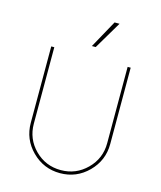

<svg xmlns="http://www.w3.org/2000/svg" viewBox="-143 -1102 1017 1214"><g transform="rotate(15 366.0 -495.0)"><path d="M353.8 -818.8 453.8 -1000H486.2L378.8 -818.8ZM106.2 -250V-750H126.2V-250Q126.2 -150 196.2 -80Q266.2 -10 366.2 -10Q465 -10 535.6 -80Q606.2 -150 606.2 -250V-750H626.2V-250Q626.2 -142.5 550 -66.2Q473.8 10 366.2 10Q258.8 10 182.5 -66.2Q106.2 -142.5 106.2 -250Z"/></g></svg>

Font: Now Thin
Style: Regular
Weight: 250
Designer: Alfredo Marco Pradil
Foundry: Alfredo Marco Pradil
Version: Version 1.002;PS 001.002;hotconv 1.0.88;makeotf.lib2.5.64775